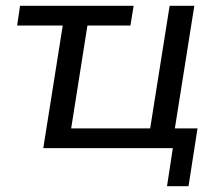

<svg xmlns="http://www.w3.org/2000/svg" viewBox="-20 -510 763 661"><path d="M555 131 575 0H129L196 -422H39L49 -490H440L429 -422H281L225 -68H497L564 -490H649L582 -68H660L629 131Z"/></svg>

Font: Nunito Sans 10pt
Style: Italic
Weight: 400
Italic angle: -9°
Designer: Vernon Adams
Foundry: Vernon Adams
Version: Version 3.101;gftools[0.9.27]